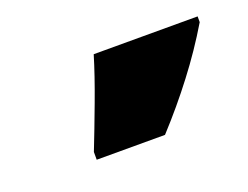

<svg xmlns="http://www.w3.org/2000/svg" viewBox="-44 -788 396 307"><g transform="rotate(-20 154.5 -634.0)"><path d="M78.6 -553.7V-566.9Q91.3 -599.1 106.7 -640.4Q122.1 -681.6 131.8 -713.9H308.6V-704.1Q284.7 -664.1 256.3 -627Q228 -589.8 194.8 -553.7Z"/></g></svg>

Font: Open Sans ExtraBold
Style: Italic
Weight: 800
Italic angle: -12°
Designer: Monotype Design Team
Foundry: Monotype Imaging Inc.
Version: Version 3.000; ttfautohint (v1.8.4)